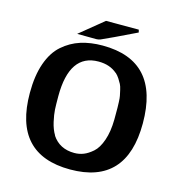

<svg xmlns="http://www.w3.org/2000/svg" viewBox="-125 -970 1043 1104"><g transform="rotate(15 397.0 -418.5)"><path d="M229 -743 370 -858H448H565L569 -842L442 -781Q380 -752 368 -747Q356 -742 343 -742Q324 -742 286 -742.5Q248 -743 229 -743ZM54 -345Q54 -448 80 -522Q106 -596 153.5 -637.5Q201 -679 259 -697.5Q317 -716 389 -716Q727 -716 727 -343Q727 21 391 21Q54 21 54 -345ZM217 -369Q217 -318 218.5 -289.5Q220 -261 229.5 -218.5Q239 -176 258 -145H257Q302 -77 390 -77Q418 -77 444 -87Q470 -97 498 -121.5Q526 -146 544 -198Q562 -250 563 -322Q563 -327 563 -355.5Q563 -384 563 -392Q563 -400 562 -425.5Q561 -451 558.5 -462.5Q556 -474 551.5 -495Q547 -516 540.5 -528.5Q534 -541 524 -556.5Q514 -572 501 -584V-583Q458 -621 390 -621Q217 -621 217 -369Z"/></g></svg>

Font: Coval
Style: Black
Weight: 1000
Foundry: Context Ltd
Version: Version 001.000